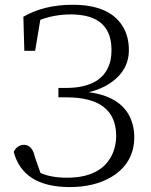

<svg xmlns="http://www.w3.org/2000/svg" viewBox="-20 -763 629 798"><path d="M81.1 -551.8 77.1 -693.4Q163.1 -743.2 282.2 -743.2Q444.3 -743.2 496.1 -642.6Q515.6 -604.5 515.6 -554.7Q515.6 -469.7 437.5 -417Q399.4 -391.6 348.6 -379.9Q501 -359.4 531.2 -246.1Q538.1 -220.7 538.1 -193.4Q538.1 -85.9 444.3 -28.3Q373 14.6 268.6 14.6Q75.2 13.7 37.1 -131.8Q50.8 -160.2 79.1 -161.1Q107.4 -161.1 120.1 -127.9Q123 -118.2 126 -107.4L148.4 -43.9Q193.4 -24.4 257.8 -24.4Q393.6 -24.4 441.4 -111.3Q462.9 -150.4 462.9 -200.2Q460.9 -357.4 258.8 -358.4H222.7V-397.5H252.9Q413.1 -397.5 439.5 -512.7Q443.4 -532.2 443.4 -554.7Q443.4 -687.5 308.6 -701.2Q293 -703.1 276.4 -703.1Q207 -703.1 147.5 -680.7L126 -551.8Z"/></svg>

Font: GenYoMin JP Light
Style: Regular
Weight: 300
Version: Version 1.001;PS 1;hotconv 16.6.51;makeotf.lib2.5.65220 DEVE